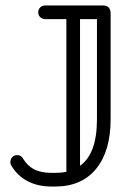

<svg xmlns="http://www.w3.org/2000/svg" viewBox="-20 -679 487 703"><path d="M146 -609Q135 -609 127.5 -616Q120 -623 120 -634Q120 -645 127.5 -652Q135 -659 146 -659H356Q385 -659 385 -630V-242Q385 -126 332 -61Q279 4 182 4H170Q118 4 80.5 -16Q43 -36 22 -72Q18 -77 18 -86Q18 -96 25 -103.5Q32 -111 43 -111Q57 -111 64 -99Q79 -73 104 -59.5Q129 -46 170 -46H182Q204 -46 223 -50V-609ZM335 -609H273V-72Q335 -116 335 -242Z"/></svg>

Font: Libertine Sup
Style: Regular
Weight: 400
Designer: Bastien Sozeau
Foundry: NBR — Bastien Sozeau
Version: Version 2.003; ttfautohint (v1.8.4.7-5d5b);gftools[0.9.33]